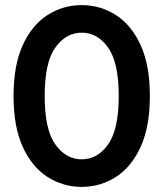

<svg xmlns="http://www.w3.org/2000/svg" viewBox="-20 -721 640 752"><path d="M33 -345Q33 -465 69 -544Q105 -623 166 -662Q227 -701 300 -701Q373 -701 434 -662Q495 -623 531 -544Q567 -465 567 -345Q567 -225 531 -146Q495 -67 434 -28Q373 11 300 11Q227 11 166 -28Q105 -67 69 -146Q33 -225 33 -345ZM155 -345Q155 -214 196.5 -155.5Q238 -97 300 -97Q362 -97 403.5 -155.5Q445 -214 445 -345Q445 -476 403.5 -534.5Q362 -593 300 -593Q238 -593 196.5 -534.5Q155 -476 155 -345Z"/></svg>

Font: Radio Canada Medium
Style: Regular
Weight: 500
Designer: Charles Daoud, Etienne Aubert Bonn, Alexandre Saumier Demers, Jacques Le Bailly
Foundry: Radio-Canada
Version: Version 2.104; ttfautohint (v1.8.4.7-5d5b);gftools[0.9.28.de